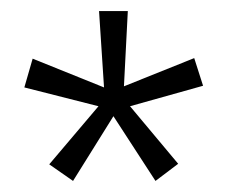

<svg xmlns="http://www.w3.org/2000/svg" viewBox="-20 -528 412 347"><path d="M261 -201 185 -318 112 -201 69 -231 158 -336 24 -370 39 -422 168 -370 159 -508H211L204 -372L331 -423L347 -373L215 -336L302 -232Z"/></svg>

Font: LXGW 975 Gothic SC 200W
Style: Regular
Weight: 200
Version: Version 2.01;February 25, 2021